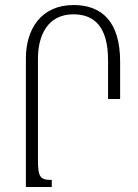

<svg xmlns="http://www.w3.org/2000/svg" viewBox="-20 -744 550 764"><path d="M273 -724C142 -724 83 -626 83 -512V0H186V-28C139 -28 131 -39 131 -111V-510C131 -601 168 -687 272 -687C356 -687 410 -637 410 -504V-350H458V-499C458 -659 384 -724 273 -724Z"/></svg>

Font: Noto Serif Armenian ExtraCondensed Light
Style: Regular
Weight: 300
Width: 2
Designer: Monotype Design Team
Foundry: Monotype Imaging Inc.
Version: Version 2.008